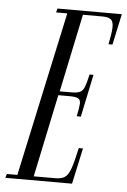

<svg xmlns="http://www.w3.org/2000/svg" viewBox="-112 -737 514 775"><g transform="rotate(5 144.5 -349.5)"><path d="M-60.9 0 -55.9 -16H-13.5L130.5 -683H85.1L89.1 -699H350.1L323.1 -573.5H307.1Q316.5 -618.5 317.2 -642Q318 -665.5 307.7 -674.2Q297.4 -683 273.8 -683H193.9L127.5 -366.9H174.4Q198 -366.9 209.6 -372.4Q221.2 -377.9 227.7 -394.5Q234.1 -411.1 241.5 -445.1H257.5L221.2 -272.6H204.6Q212 -307 212.9 -323.4Q213.8 -339.9 203.8 -345.4Q193.8 -350.9 170.1 -350.9H123.2L52.9 -16H140.2Q163.9 -16 177.9 -24.6Q191.9 -33.2 202 -61.1Q212.1 -89 224.1 -145.5H241.1L209.5 0Z"/></g></svg>

Font: Emberly Black
Style: Italic
Weight: 900
Italic angle: -12°
Designer: Rajesh Rajput
Foundry: Rajesh Rajput
Version: Version 1.000